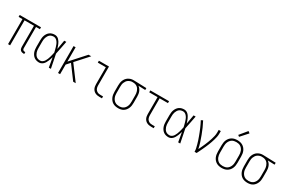

<svg xmlns="http://www.w3.org/2000/svg" viewBox="117 -1979 4765 3214"><g transform="rotate(30 2500.0 -372.5)"><path d="M423 8Q407 8 391 3.5Q375 -1 363 -12Q351 -23 346 -39Q341 -55 341 -71V-483H159V0H119V-483H44V-520H456V-483H381V-71Q381 -63 383.5 -54.5Q386 -46 392 -40Q398 -34 406 -31.5Q414 -29 423 -29H436V8Z M721 8Q696 8 671 1.5Q646 -5 625.5 -20Q605 -35 590.5 -56Q576 -77 567.5 -100.5Q559 -124 556 -149.5Q553 -175 553 -200V-320Q553 -345 556 -370.5Q559 -396 567.5 -419.5Q576 -443 590.5 -464Q605 -485 625.5 -500Q646 -515 671 -521.5Q696 -528 721 -528Q743 -528 763 -519.5Q783 -511 798.5 -495.5Q814 -480 825.5 -461.5Q837 -443 845.5 -423.5Q854 -404 861 -383.5Q868 -363 874 -342Q882 -387 889.5 -431.5Q897 -476 905 -520H945Q932 -456 920 -391.5Q908 -327 894 -263Q908 -198 920.5 -132Q933 -66 947 0H907Q899 -46 891 -92Q883 -138 875 -184Q869 -163 862 -142Q855 -121 846 -101Q837 -81 826 -61.5Q815 -42 799.5 -26.5Q784 -11 763.5 -1.5Q743 8 721 8ZM721 -29Q745 -29 765.5 -43.5Q786 -58 799 -79Q812 -100 821 -122.5Q830 -145 837 -168.5Q844 -192 849.5 -216Q855 -240 860 -264Q855 -287 849 -310Q843 -333 836.5 -356Q830 -379 821 -401.5Q812 -424 798.5 -443.5Q785 -463 765 -477Q745 -491 721 -491Q701 -491 681 -485.5Q661 -480 646 -467Q631 -454 620.5 -436.5Q610 -419 603.5 -399.5Q597 -380 595 -360Q593 -340 593 -320V-200Q593 -180 595 -160Q597 -140 603.5 -120.5Q610 -101 620.5 -83.5Q631 -66 646 -53Q661 -40 681 -34.5Q701 -29 721 -29Z M1085 0V-520H1125V-243L1375 -520H1427L1215 -285L1427 0H1378L1188 -256L1125 -185V0Z M1885 0Q1864 0 1843.5 -3.5Q1823 -7 1804 -16Q1785 -25 1770 -40Q1755 -55 1746 -74Q1737 -93 1733.5 -113.5Q1730 -134 1730 -155V-483H1575V-520H1770V-155Q1770 -139 1772.5 -123.5Q1775 -108 1781.5 -94Q1788 -80 1799 -68.5Q1810 -57 1824 -49.5Q1838 -42 1853.5 -39.5Q1869 -37 1885 -37H1934V0Z M2249 8Q2223 8 2196.5 2.5Q2170 -3 2147 -16.5Q2124 -30 2107 -51Q2090 -72 2079.5 -96.5Q2069 -121 2065 -147Q2061 -173 2061 -200V-320Q2061 -346 2064.5 -371Q2068 -396 2077.5 -420Q2087 -444 2103 -464.5Q2119 -485 2140.5 -499Q2162 -513 2186.5 -520.5Q2211 -528 2237 -528Q2240 -528 2243.5 -528Q2247 -528 2250 -528L2492 -520V-483L2358 -488Q2377 -474 2392 -455Q2407 -436 2415.5 -413.5Q2424 -391 2427.5 -367.5Q2431 -344 2431 -320V-200Q2431 -174 2427.5 -148Q2424 -122 2414 -97.5Q2404 -73 2387.5 -52Q2371 -31 2349 -17Q2327 -3 2301 2.5Q2275 8 2249 8ZM2249 -29Q2270 -29 2291 -34Q2312 -39 2329 -51Q2346 -63 2358.5 -80Q2371 -97 2378.5 -117Q2386 -137 2388.5 -158Q2391 -179 2391 -200V-320Q2391 -340 2388.5 -360Q2386 -380 2379.5 -398.5Q2373 -417 2362.5 -434Q2352 -451 2336.5 -464Q2321 -477 2301.5 -483.5Q2282 -490 2263 -491H2250Q2247 -491 2244.5 -491.5Q2242 -492 2240 -492Q2219 -492 2199 -485Q2179 -478 2162 -466.5Q2145 -455 2133 -437.5Q2121 -420 2113.5 -401Q2106 -382 2103.5 -361.5Q2101 -341 2101 -320V-200Q2101 -179 2104 -157.5Q2107 -136 2115 -116Q2123 -96 2136 -79Q2149 -62 2167 -50Q2185 -38 2206.5 -33.5Q2228 -29 2249 -29Z M2885 0Q2864 0 2843.5 -3.5Q2823 -7 2804 -16Q2785 -25 2770 -40Q2755 -55 2746 -74Q2737 -93 2733.5 -113.5Q2730 -134 2730 -155V-483H2569V-520H2931V-483H2770V-155Q2770 -139 2772.5 -123.5Q2775 -108 2781.5 -94Q2788 -80 2799 -68.5Q2810 -57 2824 -49.5Q2838 -42 2853.5 -39.5Q2869 -37 2885 -37H2934V0Z M3221 8Q3196 8 3171 1.5Q3146 -5 3125.5 -20Q3105 -35 3090.5 -56Q3076 -77 3067.5 -100.5Q3059 -124 3056 -149.5Q3053 -175 3053 -200V-320Q3053 -345 3056 -370.5Q3059 -396 3067.5 -419.5Q3076 -443 3090.5 -464Q3105 -485 3125.5 -500Q3146 -515 3171 -521.5Q3196 -528 3221 -528Q3243 -528 3263 -519.5Q3283 -511 3298.5 -495.5Q3314 -480 3325.5 -461.5Q3337 -443 3345.5 -423.5Q3354 -404 3361 -383.5Q3368 -363 3374 -342Q3382 -387 3389.5 -431.5Q3397 -476 3405 -520H3445Q3432 -456 3420 -391.5Q3408 -327 3394 -263Q3408 -198 3420.5 -132Q3433 -66 3447 0H3407Q3399 -46 3391 -92Q3383 -138 3375 -184Q3369 -163 3362 -142Q3355 -121 3346 -101Q3337 -81 3326 -61.5Q3315 -42 3299.5 -26.5Q3284 -11 3263.5 -1.5Q3243 8 3221 8ZM3221 -29Q3245 -29 3265.5 -43.5Q3286 -58 3299 -79Q3312 -100 3321 -122.5Q3330 -145 3337 -168.5Q3344 -192 3349.5 -216Q3355 -240 3360 -264Q3355 -287 3349 -310Q3343 -333 3336.5 -356Q3330 -379 3321 -401.5Q3312 -424 3298.5 -443.5Q3285 -463 3265 -477Q3245 -491 3221 -491Q3201 -491 3181 -485.5Q3161 -480 3146 -467Q3131 -454 3120.5 -436.5Q3110 -419 3103.5 -399.5Q3097 -380 3095 -360Q3093 -340 3093 -320V-200Q3093 -180 3095 -160Q3097 -140 3103.5 -120.5Q3110 -101 3120.5 -83.5Q3131 -66 3146 -53Q3161 -40 3181 -34.5Q3201 -29 3221 -29Z M3724 0Q3724 -34 3716.5 -67Q3709 -100 3700 -133Q3691 -166 3680.5 -198Q3670 -230 3658 -262Q3646 -294 3634 -325.5Q3622 -357 3608.5 -388Q3595 -419 3580.5 -450Q3566 -481 3550 -511L3585 -528Q3614 -474 3638.5 -418Q3663 -362 3684.5 -304.5Q3706 -247 3725 -189Q3744 -131 3756 -71Q3771 -102 3786 -134Q3801 -166 3815 -198.5Q3829 -231 3841.5 -264Q3854 -297 3864.5 -330.5Q3875 -364 3883 -398.5Q3891 -433 3891 -468V-520H3931V-468Q3931 -437 3924.5 -406Q3918 -375 3909.5 -345Q3901 -315 3890.5 -285.5Q3880 -256 3868.5 -227Q3857 -198 3844.5 -169.5Q3832 -141 3818.5 -112.5Q3805 -84 3791.5 -56Q3778 -28 3764 0Z M4250 8Q4223 8 4197 2.5Q4171 -3 4148 -16.5Q4125 -30 4107.5 -50.5Q4090 -71 4079.5 -95.5Q4069 -120 4065 -146.5Q4061 -173 4061 -200V-320Q4061 -347 4065 -373.5Q4069 -400 4079.5 -424.5Q4090 -449 4107.5 -469.5Q4125 -490 4148 -503.5Q4171 -517 4197 -522.5Q4223 -528 4250 -528Q4277 -528 4303 -522.5Q4329 -517 4352 -503.5Q4375 -490 4392.5 -469.5Q4410 -449 4420.5 -424.5Q4431 -400 4435 -373.5Q4439 -347 4439 -320V-200Q4439 -173 4435 -146.5Q4431 -120 4420.5 -95.5Q4410 -71 4392.5 -50.5Q4375 -30 4352 -16.5Q4329 -3 4303 2.5Q4277 8 4250 8ZM4250 -29Q4272 -29 4293 -33.5Q4314 -38 4332 -49.5Q4350 -61 4363.5 -78.5Q4377 -96 4385 -116Q4393 -136 4396 -157Q4399 -178 4399 -200V-320Q4399 -342 4396 -363Q4393 -384 4385 -404Q4377 -424 4363.5 -441.5Q4350 -459 4332 -470.5Q4314 -482 4293 -486.5Q4272 -491 4250 -491Q4228 -491 4207 -486.5Q4186 -482 4168 -470.5Q4150 -459 4136.5 -441.5Q4123 -424 4115 -404Q4107 -384 4104 -363Q4101 -342 4101 -320V-200Q4101 -178 4104 -157Q4107 -136 4115 -116Q4123 -96 4136.5 -78.5Q4150 -61 4168 -49.5Q4186 -38 4207 -33.5Q4228 -29 4250 -29ZM4243 -589 4216 -611 4333 -753 4367 -727Z M4749 8Q4723 8 4696.5 2.5Q4670 -3 4647 -16.5Q4624 -30 4607 -51Q4590 -72 4579.5 -96.5Q4569 -121 4565 -147Q4561 -173 4561 -200V-320Q4561 -346 4564.5 -371Q4568 -396 4577.5 -420Q4587 -444 4603 -464.5Q4619 -485 4640.5 -499Q4662 -513 4686.5 -520.5Q4711 -528 4737 -528Q4740 -528 4743.5 -528Q4747 -528 4750 -528L4992 -520V-483L4858 -488Q4877 -474 4892 -455Q4907 -436 4915.5 -413.5Q4924 -391 4927.5 -367.5Q4931 -344 4931 -320V-200Q4931 -174 4927.5 -148Q4924 -122 4914 -97.5Q4904 -73 4887.5 -52Q4871 -31 4849 -17Q4827 -3 4801 2.5Q4775 8 4749 8ZM4749 -29Q4770 -29 4791 -34Q4812 -39 4829 -51Q4846 -63 4858.5 -80Q4871 -97 4878.5 -117Q4886 -137 4888.5 -158Q4891 -179 4891 -200V-320Q4891 -340 4888.5 -360Q4886 -380 4879.5 -398.5Q4873 -417 4862.5 -434Q4852 -451 4836.5 -464Q4821 -477 4801.5 -483.5Q4782 -490 4763 -491H4750Q4747 -491 4744.5 -491.5Q4742 -492 4740 -492Q4719 -492 4699 -485Q4679 -478 4662 -466.5Q4645 -455 4633 -437.5Q4621 -420 4613.5 -401Q4606 -382 4603.5 -361.5Q4601 -341 4601 -320V-200Q4601 -179 4604 -157.5Q4607 -136 4615 -116Q4623 -96 4636 -79Q4649 -62 4667 -50Q4685 -38 4706.5 -33.5Q4728 -29 4749 -29Z"/></g></svg>

Font: Iosevka SS04 Extralight
Style: Regular
Weight: 200
Monospace: yes
Designer: Belleve Invis
Foundry: Belleve Invis
Version: Version 19.0.0; ttfautohint (v1.8.4)